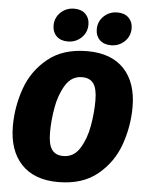

<svg xmlns="http://www.w3.org/2000/svg" viewBox="-62 -993 803 1063"><g transform="rotate(5 339.0 -462.0)"><path d="M676 -429Q676 -322 640 -220Q604 -118 520 -49Q436 20 301 20Q168 20 96.5 -56Q25 -132 25 -268Q25 -375 61 -477Q97 -579 181.5 -647.5Q266 -716 400 -716Q534 -716 605 -640.5Q676 -565 676 -429ZM233 -251Q233 -184 253.5 -155Q274 -126 317 -126Q376 -126 409.5 -180.5Q443 -235 455.5 -308Q468 -381 468 -447Q468 -513 447.5 -541.5Q427 -570 384 -570Q325 -570 291.5 -515Q258 -460 245.5 -387.5Q233 -315 233 -251ZM201 -841Q201 -885 232 -914.5Q263 -944 308 -944Q347 -944 370 -921.5Q393 -899 393 -863Q393 -819 362 -789.5Q331 -760 286 -760Q247 -760 224 -782.5Q201 -805 201 -841ZM441 -841Q441 -885 472 -914.5Q503 -944 548 -944Q587 -944 610 -921.5Q633 -899 633 -863Q633 -819 602 -789.5Q571 -760 526 -760Q487 -760 464 -782.5Q441 -805 441 -841Z"/></g></svg>

Font: FiraGO Heavy
Style: Italic
Weight: 900
Italic angle: -8°
Designer: bBox Type GmbH
Foundry: bBox Type GmbH
Version: Version 1.001